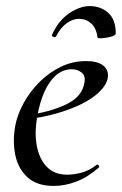

<svg xmlns="http://www.w3.org/2000/svg" viewBox="-20 -600 401 632"><path d="M157 12Q102 12 71 -16Q40 -44 30.5 -89Q21 -134 30 -185Q37 -223 58 -261Q79 -299 110 -330Q141 -361 180 -380Q219 -399 263 -399Q301 -399 319.5 -384.5Q338 -370 335 -345Q331 -321 307.5 -298Q284 -275 247 -257Q210 -239 164 -226Q118 -213 70 -208L72 -221Q147 -232 198 -256.5Q249 -281 257 -324Q263 -349 249.5 -360.5Q236 -372 216 -372Q186 -372 163 -351Q140 -330 125 -295Q110 -260 103 -218Q93 -164 101 -120.5Q109 -77 134 -51Q159 -25 201 -25Q224 -25 249.5 -32Q275 -39 299 -58Q301 -60 304.5 -56Q308 -52 306 -49Q268 -16 230.5 -2Q193 12 157 12ZM301 -477Q297 -508 280 -523Q263 -538 240 -538Q220 -538 200 -524Q180 -510 165 -481Q162 -476 156 -478.5Q150 -481 151 -485Q172 -532 207.5 -556Q243 -580 275 -580Q311 -580 336 -558Q361 -536 361 -490Q361 -485 352 -481.5Q343 -478 331 -476Q319 -474 310 -474Q301 -474 301 -477Z"/></svg>

Font: Cormorant Medium
Style: Italic
Weight: 500
Italic angle: -10°
Designer: Christian Thalmann (Catharsis Fonts)
Foundry: Catharsis Fonts
Version: Version 4.000